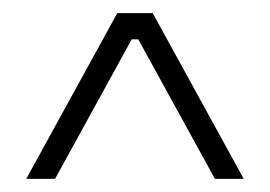

<svg xmlns="http://www.w3.org/2000/svg" viewBox="-20 -720 412 293"><path d="M352 -447H308L191 -660H181L64 -447H20L159 -700H213Z"/></svg>

Font: Phudu Light
Style: Bold
Weight: 700
Version: Version 1.005;gftools[0.9.23]